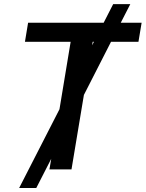

<svg xmlns="http://www.w3.org/2000/svg" viewBox="-20 -840 722 952"><path d="M74.9 92.3H159.8L234 -52.6L225.1 0H334.5L396 -369.3L530.5 -632.8H666.5L682.2 -727.3H578.8L626.1 -819.6H541.2L494 -727.3H119.3L103.7 -632.8H330.3L274.9 -298.3ZM436.8 -615.4 439.6 -632.8H445.7Z"/></svg>

Font: Margiela Sans Medium
Style: Italic
Weight: 500
Italic angle: -9.39999°
Designer: Stefan Endress, Andreas Faust
Version: Version 1.100;FEAKit 1.0